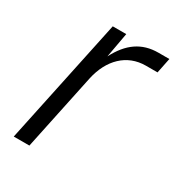

<svg xmlns="http://www.w3.org/2000/svg" viewBox="-135 -616 646 702"><g transform="rotate(30 188.5 -265.0)"><path d="M26 0H92L160 -323C179 -410 235 -466 315 -466H364L377 -530H331C261 -530 212 -495 176 -425L195 -530H138Z"/></g></svg>

Font: Geist Light
Style: Italic
Weight: 300
Italic angle: -12°
Designer: Basement.studio, Andrés Briganti, Mateo Zaragoza
Foundry: Basement.studio, Vercel, Andrés Briganti, Guido Ferreyra, Mateo Zaragoza
Version: Version 1.500